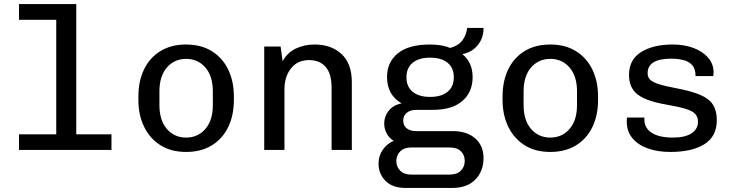

<svg xmlns="http://www.w3.org/2000/svg" viewBox="-20 -741 3640 949"><path d="M74 0V-77H258V-643H74V-721H357V-77H531V0Z M900 10Q825 10 772.5 -23.5Q720 -57 692 -115Q664 -173 664 -247V-264Q664 -340 692 -398Q720 -456 773 -488.5Q826 -521 899 -521Q974 -521 1027 -488Q1080 -455 1108 -397Q1136 -339 1136 -264V-247Q1136 -171 1108 -113Q1080 -55 1027 -22.5Q974 10 900 10ZM900 -61Q958 -61 995 -103.5Q1032 -146 1032 -222V-289Q1032 -365 995 -407.5Q958 -450 900 -450Q842 -450 805 -407.5Q768 -365 768 -289V-222Q768 -146 805 -103.5Q842 -61 900 -61Z M1286 0V-511H1367L1377 -438Q1400 -481 1442 -501Q1484 -521 1535 -521Q1618 -521 1668.5 -473.5Q1719 -426 1719 -335V0H1619V-306Q1619 -377 1589.5 -410.5Q1560 -444 1507 -444Q1451 -444 1418.5 -403Q1386 -362 1386 -300V0Z M1985 188Q1920 188 1885.5 153Q1851 118 1851 67Q1851 29 1872 -1Q1893 -31 1926 -45Q1903 -59 1891 -82Q1879 -105 1879 -131Q1879 -166 1901.5 -194Q1924 -222 1965 -230Q1893 -272 1893 -360Q1893 -434 1946.5 -477.5Q2000 -521 2105 -521Q2166 -521 2205 -504Q2245 -515 2265 -541Q2285 -567 2289 -603H2370Q2370 -553 2341.5 -518Q2313 -483 2267 -474V-472Q2316 -431 2316 -360Q2316 -286 2265.5 -242Q2215 -198 2120 -198H2038Q2008 -198 1990.5 -183.5Q1973 -169 1973 -145Q1973 -120 1990.5 -106.5Q2008 -93 2037 -93H2218Q2289 -93 2329.5 -56.5Q2370 -20 2370 40Q2370 105 2329.5 146.5Q2289 188 2215 188ZM2106 -262Q2161 -262 2192 -287Q2223 -312 2223 -359Q2223 -406 2192 -431Q2161 -456 2106 -456Q2051 -456 2020 -431Q1989 -406 1989 -359Q1989 -312 2020 -287Q2051 -262 2106 -262ZM2013 122H2202Q2239 122 2258 102.5Q2277 83 2277 54Q2277 26 2258.5 7Q2240 -12 2202 -12H2013Q1977 -12 1958 7.5Q1939 27 1939 55Q1939 83 1958 102.5Q1977 122 2013 122Z M2700 10Q2625 10 2572.5 -23.5Q2520 -57 2492 -115Q2464 -173 2464 -247V-264Q2464 -340 2492 -398Q2520 -456 2573 -488.5Q2626 -521 2699 -521Q2774 -521 2827 -488Q2880 -455 2908 -397Q2936 -339 2936 -264V-247Q2936 -171 2908 -113Q2880 -55 2827 -22.5Q2774 10 2700 10ZM2700 -61Q2758 -61 2795 -103.5Q2832 -146 2832 -222V-289Q2832 -365 2795 -407.5Q2758 -450 2700 -450Q2642 -450 2605 -407.5Q2568 -365 2568 -289V-222Q2568 -146 2605 -103.5Q2642 -61 2700 -61Z M3293 10Q3230 10 3181.5 -7.5Q3133 -25 3105.5 -58.5Q3078 -92 3078 -138Q3078 -141 3078 -147Q3078 -153 3079 -160H3165V-150Q3165 -108 3201.5 -84.5Q3238 -61 3306 -61Q3366 -61 3398 -82Q3430 -103 3430 -139Q3430 -162 3417 -177Q3404 -192 3370.5 -202.5Q3337 -213 3274 -224Q3174 -241 3131.5 -274Q3089 -307 3089 -371Q3089 -446 3148.5 -483.5Q3208 -521 3305 -521Q3362 -521 3407.5 -504Q3453 -487 3480 -456Q3507 -425 3507 -383Q3507 -380 3506.5 -376Q3506 -372 3505 -365H3418Q3418 -401 3401 -419.5Q3384 -438 3356.5 -444.5Q3329 -451 3297 -451Q3181 -451 3181 -379Q3181 -360 3193 -347.5Q3205 -335 3236.5 -325Q3268 -315 3327 -304Q3400 -290 3442.5 -271.5Q3485 -253 3504 -223.5Q3523 -194 3523 -147Q3523 -67 3462 -28.5Q3401 10 3293 10Z"/></svg>

Font: Chivo Mono
Style: Regular
Weight: 400
Monospace: yes
Designer: Hector Gatti
Foundry: Omnibus-Type
Version: Version 1.008; ttfautohint (v1.8.4.7-5d5b)